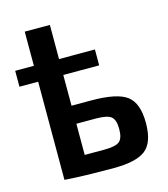

<svg xmlns="http://www.w3.org/2000/svg" viewBox="-105 -773 757 863"><g transform="rotate(-15 273.0 -342.0)"><path d="M298 -314Q419 -314 464.5 -279.5Q510 -245 510 -153Q510 -62 466.5 -28Q423 6 319 6Q174 6 94 0H90V-457H3V-531H90V-690H207V-531H374V-457H207V-314ZM298 -85Q350 -85 368.5 -99.5Q387 -114 387 -158Q387 -200 369 -215Q351 -230 298 -230H207V-85Z"/></g></svg>

Font: Exo 2 Semi Bold
Style: Regular
Weight: 600
Designer: Natanael Gama
Version: Version 1.001;PS 001.001;hotconv 1.0.88;makeotf.lib2.5.64775